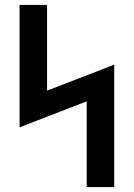

<svg xmlns="http://www.w3.org/2000/svg" viewBox="-20 -755 540 775"><path d="M330 0V-346L59 -241V-735H170V-389L441 -494V0Z"/></svg>

Font: Zed Mono
Style: Bold
Weight: 700
Monospace: yes
Designer: Belleve Invis
Foundry: Belleve Invis
Version: Version 1.0.0; ttfautohint (v1.8.4)